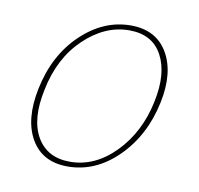

<svg xmlns="http://www.w3.org/2000/svg" viewBox="-56 -468 547 529"><g transform="rotate(10 218.0 -203.5)"><path d="M165 3Q94 3 62.5 -51.5Q31 -106 49 -194Q69 -291 131.5 -350.5Q194 -410 270 -410Q341 -410 373 -355.5Q405 -301 387 -215Q367 -120 305 -58.5Q243 3 165 3ZM169 -11Q239 -11 295.5 -69Q352 -127 370 -215Q387 -295 360 -345.5Q333 -396 268 -396Q200 -396 142 -340.5Q84 -285 66 -194Q48 -110 76.5 -60.5Q105 -11 169 -11Z"/></g></svg>

Font: EauTest Thin
Style: Italic
Weight: 250
Italic angle: -12°
Designer: Christian Thalmann (Catharsis Fonts)
Version: Version 0.001;PS 000.001;hotconv 1.0.88;makeotf.lib2.5.64775